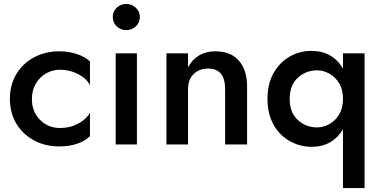

<svg xmlns="http://www.w3.org/2000/svg" viewBox="-20 -729 1925 969"><path d="M141 -230Q141 -165 182 -124Q223 -83 284 -83Q334 -83 375.5 -105.5Q417 -128 434 -161V-42Q410 -17 369 -3.5Q328 10 279 10Q208 10 151.5 -20.5Q95 -51 62.5 -105Q30 -159 30 -230Q30 -301 62.5 -355Q95 -409 151.5 -439.5Q208 -470 279 -470Q328 -470 369 -456Q410 -442 434 -419V-299Q417 -333 374.5 -355Q332 -377 284 -377Q244 -377 211.5 -358Q179 -339 160 -305.5Q141 -272 141 -230Z M549 -643Q549 -671 569 -690Q589 -709 617 -709Q645 -709 665.5 -690Q686 -671 686 -643Q686 -615 665.5 -596Q645 -577 617 -577Q589 -577 569 -596Q549 -615 549 -643ZM564 -460H671V0H564Z M1116 -280Q1116 -383 1031 -383Q985 -383 957 -355Q929 -327 929 -280V0H820V-460H929V-389Q973 -470 1067 -470Q1145 -470 1186 -422.5Q1227 -375 1227 -293V0H1116Z M1330 -230Q1330 -307 1361 -361Q1392 -415 1443 -444Q1494 -473 1554 -472Q1606 -472 1646 -449Q1686 -426 1711 -383V-460H1820V220H1711V-77Q1686 -34 1646 -11Q1606 12 1554 12Q1494 12 1443 -16.5Q1392 -45 1361 -99Q1330 -153 1330 -230ZM1442 -230Q1442 -161 1483 -123.5Q1524 -86 1580 -86Q1612 -86 1642 -102.5Q1672 -119 1691.5 -151Q1711 -183 1711 -230Q1711 -277 1691.5 -309Q1672 -341 1642 -357.5Q1612 -374 1580 -374Q1524 -374 1483 -336.5Q1442 -299 1442 -230Z"/></svg>

Font: Jost* Medium
Style: Regular
Weight: 500
Version: Version 3.7